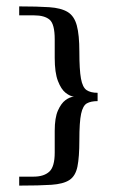

<svg xmlns="http://www.w3.org/2000/svg" viewBox="-20 -542 365 600"><path d="M151 -65V-133Q151 -174 161 -196.5Q171 -219 184.5 -229Q198 -239 211 -240Q199 -241 185 -252Q171 -263 161 -289Q151 -315 151 -361V-419Q151 -467 135 -480.5Q119 -494 87 -494H40Q40 -497 40 -502.5Q40 -508 40 -514Q40 -520 40 -522Q97 -522 134 -519.5Q171 -517 191.5 -504.5Q212 -492 220 -462.5Q228 -433 228 -380Q228 -324 233 -296.5Q238 -269 250.5 -260.5Q263 -252 285 -252Q285 -250 285 -244.5Q285 -239 285 -233.5Q285 -228 285 -226Q264 -226 251.5 -219Q239 -212 233.5 -186.5Q228 -161 228 -104Q228 -51 222 -21.5Q216 8 197 20.5Q178 33 140.5 35.5Q103 38 40 38Q40 35 40 29.5Q40 24 40 18Q40 12 40 10Q49 10 63.5 10Q78 10 85 10Q117 10 134 -5.5Q151 -21 151 -65Z"/></svg>

Font: Genos Thin
Style: Regular
Weight: 400
Version: Version 1.010